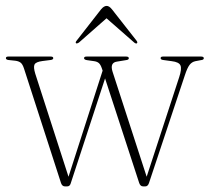

<svg xmlns="http://www.w3.org/2000/svg" viewBox="-20 -642 730 667"><path d="M213.5 5.5H205.5Q196 5.5 192 -6L63.5 -403.5Q58.5 -419 51.8 -424.2Q45 -429.5 33.5 -431L10 -433.5Q0.5 -434.5 0.5 -440Q0.5 -445.5 8.5 -445.5H156.5Q165 -445.5 165 -440Q165 -434.5 155 -433.5L127.5 -430Q104.5 -427 100 -418Q95.5 -409 102.5 -386L218 -28L336.5 -396.5L334 -404Q329.5 -417.5 323.5 -422.8Q317.5 -428 307 -429.5L282.5 -433Q272 -434.5 272 -440Q272 -445.5 280.5 -445.5H418.5Q427.5 -445.5 427.5 -439.5Q427.5 -434 417 -433L386.5 -428Q361 -424.5 371 -393L489.5 -28L602.5 -374Q612 -402.5 607 -414.5Q602 -426.5 576.5 -429.5L547.5 -433.5Q538 -434.5 538 -440Q538 -445.5 546 -445.5H679Q688 -445.5 688 -439.5Q688 -434 677.5 -433L659 -429.5Q646.5 -427 638.5 -416.5Q630.5 -406 622.5 -381.5L497.5 -6Q493.5 5.5 485 5.5H477Q467.5 5.5 463.5 -6.5L345 -369.5L225.5 -4.5Q222.5 5.5 213.5 5.5ZM455.5 -491.5Q452.5 -489.5 446.5 -494L350 -578.5L254 -494Q247.5 -490 244.5 -491.5Q241 -494.5 246 -500.5L331 -609.5Q341 -621.5 350.5 -621.5Q359.5 -621.5 369 -609.5L454.5 -500.5Q459 -494.5 455.5 -491.5Z"/></svg>

Font: Fraunces 72pt Thin
Style: Regular
Weight: 100
Version: Version 1.000;[b76b70a41]